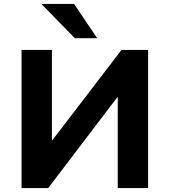

<svg xmlns="http://www.w3.org/2000/svg" viewBox="-20 -960 866 980"><path d="M90 0V-705H245V-244H247L600 -705H736V0H581V-464H579L226 0ZM362 -765 191 -940H358L476 -765Z"/></svg>

Font: Nunito Sans 7pt ExtraBold
Style: Regular
Weight: 800
Designer: Vernon Adams
Foundry: Vernon Adams
Version: Version 3.101;gftools[0.9.27]